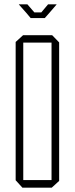

<svg xmlns="http://www.w3.org/2000/svg" viewBox="-20 -863 343 883"><path d="M83 0 52 -34V-670L86 -701H220L252 -668V-31L218 0ZM87 -667V-35H217V-667ZM121 -780 99 -806 67 -842V-843H106L138 -806H170L201 -843H240V-842L209 -806L186 -780Z"/></svg>

Font: Foldit Thin ExtraLight
Style: Regular
Weight: 250
Version: Version 1.003